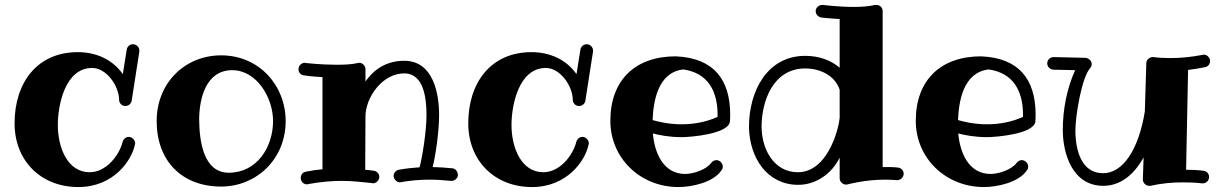

<svg xmlns="http://www.w3.org/2000/svg" viewBox="-20 -731 4935 777"><path d="M544 -523C544 -524 544 -525 544 -527C544 -538 534 -552 518 -552C506 -552 495 -543 493 -531L477 -431C436 -490 369 -520 295 -520C130 -520 39 -396 39 -232C39 -79 147 26 297 26C439 26 513 -81 526 -146C527 -148 527 -149 527 -151C527 -164 515 -177 501 -177C489 -177 479 -168 476 -156C462 -101 409 -34 343 -34C253 -34 214 -134 214 -225C214 -305 243 -456 353 -456C411 -456 462 -383 462 -326C463 -312 474 -302 487 -302C500 -302 511 -311 513 -324Z M1085 -241C1085 -136 1020 -32 906 -32C803 -32 787 -160 786 -246C786 -330 812 -447 920 -447C1018 -447 1085 -337 1085 -241ZM1136 -241C1136 -385 1029 -507 875 -507C728 -507 614 -395 614 -241C614 -80 716 24 875 24C1016 24 1136 -85 1136 -241Z M1833 -22C1833 -35 1825 -49 1810 -50C1783 -53 1756 -54 1731 -55C1743 -103 1757 -200 1757 -265C1757 -354 1733 -485 1616 -485C1550 -485 1497 -456 1459 -401V-451C1459 -464 1448 -477 1433 -477C1431 -477 1429 -476 1428 -476C1403 -470 1372 -469 1341 -469C1279 -469 1218 -476 1217 -476C1216 -477 1215 -477 1214 -477C1202 -477 1188 -467 1188 -451C1188 -438 1197 -427 1210 -426C1213 -425 1244 -421 1285 -419V-46C1263 -44 1241 -41 1217 -36C1205 -34 1197 -23 1197 -11C1197 2 1207 15 1222 15C1224 15 1225 15 1227 14C1277 5 1322 1 1362 1C1407 1 1447 6 1486 10C1487 11 1488 11 1489 11C1502 11 1515 -1 1515 -15C1515 -28 1505 -39 1492 -40C1481 -42 1470 -43 1458 -44L1459 -259V-260C1459 -335 1526 -434 1616 -434C1696 -434 1706 -331 1706 -265C1706 -201 1689 -94 1678 -54C1649 -52 1621 -49 1594 -44C1582 -42 1573 -31 1573 -19C1573 -6 1585 7 1599 7C1600 7 1602 6 1603 6C1639 0 1676 -4 1717 -4C1745 -4 1774 -2 1805 1C1806 1 1807 1 1807 1C1820 1 1832 -9 1833 -22Z M2380 -523C2380 -524 2380 -525 2380 -527C2380 -538 2370 -552 2354 -552C2342 -552 2331 -543 2329 -531L2313 -431C2272 -490 2205 -520 2131 -520C1966 -520 1875 -396 1875 -232C1875 -79 1983 26 2133 26C2275 26 2349 -81 2362 -146C2363 -148 2363 -149 2363 -151C2363 -164 2351 -177 2337 -177C2325 -177 2315 -168 2312 -156C2298 -101 2245 -34 2179 -34C2089 -34 2050 -134 2050 -225C2050 -305 2079 -456 2189 -456C2247 -456 2298 -383 2298 -326C2299 -312 2310 -302 2323 -302C2336 -302 2347 -311 2349 -324Z M2884 -258C2842 -239 2793 -228 2738 -228C2686 -228 2642 -239 2621 -245C2624 -321 2642 -438 2745 -450C2844 -436 2884 -364 2884 -266C2884 -263 2884 -260 2884 -258ZM2934 -239C2934 -241 2935 -251 2935 -267C2935 -409 2868 -497 2714 -503C2552 -503 2450 -408 2450 -242C2450 -92 2570 26 2726 26C2780 26 2867 7 2899 -41C2903 -45 2905 -51 2905 -57C2905 -70 2893 -83 2879 -83C2872 -83 2864 -79 2859 -73C2840 -45 2786 -27 2753 -27C2665 -27 2629 -111 2622 -191C2648 -184 2690 -176 2737 -176C2778 -176 2928 -189 2934 -239Z M3378 -265C3382 -239 3339 -34 3209 -34C3114 -34 3063 -123 3062 -218C3062 -319 3107 -454 3239 -454C3297 -454 3358 -427 3378 -368ZM3611 -2C3623 -2 3637 -12 3637 -28C3637 -41 3627 -52 3613 -53C3596 -55 3579 -55 3562 -55C3559 -55 3555 -55 3552 -55V-686C3552 -699 3542 -711 3527 -711C3525 -711 3523 -711 3521 -711C3496 -705 3465 -703 3435 -703C3372 -703 3311 -711 3310 -711C3309 -711 3308 -711 3307 -711C3294 -711 3281 -700 3281 -686C3281 -673 3291 -662 3304 -660C3307 -660 3338 -656 3378 -654V-457C3343 -487 3295 -505 3239 -505C3085 -505 3011 -363 3011 -217C3013 -92 3085 17 3210 17C3285 17 3348 -31 3378 -93V-10C3378 3 3389 16 3404 16C3406 16 3409 16 3411 15C3412 15 3479 -4 3562 -4C3577 -4 3593 -3 3609 -2C3609 -2 3610 -2 3611 -2Z M4120 -258C4078 -239 4029 -228 3974 -228C3922 -228 3878 -239 3857 -245C3860 -321 3878 -438 3981 -450C4080 -436 4120 -364 4120 -266C4120 -263 4120 -260 4120 -258ZM4170 -239C4170 -241 4171 -251 4171 -267C4171 -409 4104 -497 3950 -503C3788 -503 3686 -408 3686 -242C3686 -92 3806 26 3962 26C4016 26 4103 7 4135 -41C4139 -45 4141 -51 4141 -57C4141 -70 4129 -83 4115 -83C4108 -83 4100 -79 4095 -73C4076 -45 4022 -27 3989 -27C3901 -27 3865 -111 3858 -191C3884 -184 3926 -176 3973 -176C4014 -176 4164 -189 4170 -239Z M4877 -484C4877 -497 4866 -510 4851 -510C4850 -510 4848 -509 4847 -509C4800 -500 4757 -496 4717 -496C4693 -496 4670 -497 4648 -500C4647 -500 4646 -500 4645 -500C4633 -500 4619 -490 4619 -476L4613 -280C4588 -125 4524 -30 4444 -30C4356 -30 4332 -123 4332 -204C4332 -259 4357 -421 4394 -458C4396 -462 4398 -466 4398 -471C4398 -485 4387 -495 4373 -497C4244 -500 4244 -500 4244 -500C4229 -500 4218 -488 4218 -475C4218 -461 4229 -450 4243 -449L4331 -447C4298 -374 4281 -290 4281 -205C4281 -111 4319 21 4445 21C4511 21 4567 -20 4608 -94L4605 -5C4605 -5 4605 -5 4605 -4C4605 9 4617 21 4631 21C4633 21 4634 21 4636 21C4679 11 4723 7 4768 7C4793 7 4819 8 4845 11C4846 11 4847 11 4848 11C4860 11 4873 1 4873 -15C4873 -27 4864 -39 4850 -40C4827 -43 4803 -44 4780 -44L4788 -448C4810 -451 4833 -454 4856 -459C4869 -461 4877 -472 4877 -484Z"/></svg>

Font: Ribeye
Style: Regular
Weight: 400
Designer: Astigmatic (AOETI)
Foundry: Astigmatic (AOETI)
Version: Version 1.000